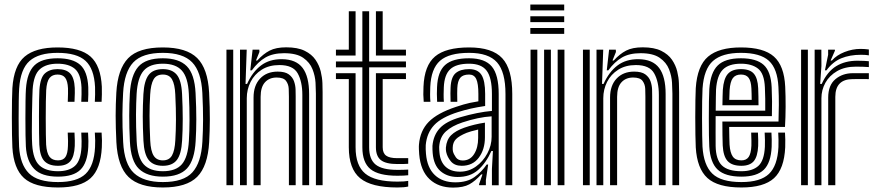

<svg xmlns="http://www.w3.org/2000/svg" viewBox="-20 -820 3886 850"><path d="M236.8 10Q132.2 10 86.2 -31.9Q40.2 -73.8 34.8 -167.5Q33.8 -187 33.1 -223.2Q32.5 -259.5 32.5 -300.6Q32.5 -341.8 33.1 -377Q33.8 -412.2 34.8 -429.8Q41.2 -528.8 89.2 -569.4Q137.2 -610 234.8 -610Q335.2 -610 380.8 -569.6Q426.2 -529.2 430.8 -436Q431.5 -420.5 431 -401.9Q430.5 -383.2 429.8 -369.2H399.8Q400.5 -384.2 401 -401.4Q401.5 -418.5 400.8 -434.8Q396.8 -515.8 358.4 -550.9Q320 -586 234.8 -586Q151.5 -586 111 -550.2Q70.5 -514.5 64.8 -428Q63.5 -409.2 63 -373Q62.5 -336.8 62.5 -295.6Q62.5 -254.5 63.1 -220.1Q63.8 -185.8 64.5 -170.8Q69 -92.2 107.8 -53.1Q146.5 -14 236.8 -14Q320.8 -14 358.8 -50.1Q396.8 -86.2 400.8 -169Q401.5 -184.5 401.4 -197.8Q401.2 -211 399.8 -233H429.8Q431.2 -212 431.4 -198.2Q431.5 -184.5 430.8 -168Q426.2 -72.5 381.1 -31.2Q336 10 236.8 10ZM236.8 -38Q164.5 -38 131.4 -72.2Q98.2 -106.5 94.5 -171.8Q93.5 -187.2 93 -221.2Q92.5 -255.2 92.5 -295.8Q92.5 -336.2 93 -372Q93.5 -407.8 94.8 -426.2Q99.8 -498.5 132 -530.2Q164.2 -562 234.8 -562Q302 -562 334.8 -533.1Q367.5 -504.2 370.8 -434Q371.5 -419.2 371 -402.4Q370.5 -385.5 369.8 -369.2H339.8Q340.5 -386.5 341 -402.6Q341.5 -418.8 340.8 -433.2Q338 -493 311.1 -515.5Q284.2 -538 234.8 -538Q184.2 -538 156.5 -513.6Q128.8 -489.2 124.5 -424Q124 -416.2 123.1 -386Q122.2 -355.8 121.6 -316Q121 -276.2 121 -238.8Q121 -201.2 122.5 -179Q126.8 -113.5 154.6 -87.8Q182.5 -62 236.8 -62Q285.5 -62 311.6 -85.4Q337.8 -108.8 340.8 -170.5Q341.2 -183.2 341.2 -195.6Q341.2 -208 339.8 -233H369.8Q371.5 -207 371.4 -195.2Q371.2 -183.5 370.8 -169.8Q367.5 -99.5 336.2 -68.8Q305 -38 236.8 -38ZM236.8 -86Q196 -86 176.2 -107.2Q156.5 -128.5 154 -179.8Q153.2 -197 152.9 -230.9Q152.5 -264.8 152.5 -303.4Q152.5 -342 153 -374.6Q153.5 -407.2 154.5 -422.2Q158 -476.5 179 -495.2Q200 -514 234.8 -514Q272.8 -514 290.9 -494.6Q309 -475.2 311 -430.2Q311.5 -423.2 311.2 -408.1Q311 -393 309.8 -369.2H280Q280.8 -389.2 281.1 -404.9Q281.5 -420.5 281 -429Q279.5 -461 268.8 -475.5Q258 -490 234.8 -490Q211.5 -490 199.2 -474.6Q187 -459.2 184.5 -420.5Q183.5 -403.8 183 -369.6Q182.5 -335.5 182.5 -296.6Q182.5 -257.8 183 -225.5Q183.5 -193.2 184.2 -180Q186.8 -142.5 199.1 -126.2Q211.5 -110 236.8 -110Q259.8 -110 269.8 -125.1Q279.8 -140.2 280.8 -173.8Q281.2 -186 281.2 -195.5Q281.2 -205 279.8 -233H309.8Q311 -211.8 311.2 -197.1Q311.5 -182.5 311 -173.8Q308.8 -126.8 291.4 -106.4Q274 -86 236.8 -86Z M701 10Q597.2 10 549 -36.5Q500.8 -83 495.2 -190.8Q492 -257 492 -307.5Q492 -358 495 -410Q501 -514 547.1 -562Q593.2 -610 701 -610Q805.5 -610 852.9 -563.1Q900.2 -516.2 905.8 -410Q909.2 -342 909 -291.4Q908.8 -240.8 906 -191Q900 -84.5 853 -37.2Q806 10 701 10ZM701 -14Q792.8 -14 831.8 -57.1Q870.8 -100.2 876 -192.8Q878.8 -242 879 -290.4Q879.2 -338.8 875.8 -408.8Q871 -502.5 830.6 -544.2Q790.2 -586 701 -586Q610 -586 570.1 -543.8Q530.2 -501.5 525 -408.2Q522.5 -362.5 522 -312.9Q521.5 -263.2 525.2 -191.2Q530.2 -93.5 573 -53.8Q615.8 -14 701 -14ZM701 -38Q631 -38 595.1 -72.5Q559.2 -107 555 -194.2Q552 -254.2 552.1 -307.6Q552.2 -361 554.8 -405.2Q559.5 -487 592.2 -524.5Q625 -562 701 -562Q772.2 -562 806.9 -527Q841.5 -492 845.8 -408.2Q849.2 -341.2 849.1 -291.4Q849 -241.5 846.2 -195.8Q841.5 -111 808 -74.5Q774.5 -38 701 -38ZM701 -62Q758.8 -62 785.5 -93.2Q812.2 -124.5 816.2 -196.8Q818.8 -238 819 -289.4Q819.2 -340.8 816 -405Q812.5 -477.2 785.1 -507.6Q757.8 -538 701 -538Q642.8 -538 615.9 -507Q589 -476 584.8 -404.2Q582.5 -364.5 582.1 -312.9Q581.8 -261.2 585 -195.5Q588.8 -122.5 616.5 -92.2Q644.2 -62 701 -62ZM701 -86Q658.8 -86 638.4 -111.5Q618 -137 615 -197Q612 -256 612 -304.4Q612 -352.8 614.8 -403Q618.2 -462.5 638.1 -488.2Q658 -514 701 -514Q741.8 -514 762.4 -489.4Q783 -464.8 786 -404Q789 -343.8 789 -293.6Q789 -243.5 786.2 -198Q783 -138 763.1 -112Q743.2 -86 701 -86ZM701 -110Q729.2 -110 741.5 -131.9Q753.8 -153.8 756.2 -199.5Q758.8 -242 759 -289.8Q759.2 -337.5 756 -402.5Q754 -446.5 741.8 -468.2Q729.5 -490 701 -490Q672.2 -490 659.9 -468.5Q647.5 -447 644.8 -401.5Q642 -353.5 642 -307.5Q642 -261.5 645 -198Q647.2 -151.2 660.4 -130.6Q673.5 -110 701 -110Z M1378.5 0V-405.8Q1378.5 -424.2 1376.9 -453.9Q1375.2 -483.5 1363.5 -513.5Q1351.8 -543.5 1322.4 -564Q1293 -584.5 1237.5 -584.5Q1188 -584.5 1155.1 -565.4Q1122.2 -546.2 1094.8 -508.5H1088L1098.2 -600H1128L1128.5 -590L1113.2 -552H1118.8Q1145.5 -581.5 1173.8 -596Q1202 -610.5 1247.2 -610.5Q1297.8 -610.5 1328.9 -595.1Q1360 -579.8 1376.6 -555.5Q1393.2 -531.2 1399.9 -503.9Q1406.5 -476.5 1407.4 -451.9Q1408.2 -427.2 1408.2 -411.8V0ZM982.5 0V-600H1012.5V0ZM1042.5 0V-600H1072.2L1067 -448.5H1073.8Q1098.2 -502.2 1135.8 -530.4Q1173.2 -558.5 1228.2 -558Q1291 -557.5 1319.8 -519.2Q1348.5 -481 1348.5 -403.8V0H1318.5V-399.8Q1318.5 -458.2 1298 -495.1Q1277.5 -532 1217 -532Q1171 -532 1138.6 -511.4Q1106.2 -490.8 1089.4 -457.4Q1072.5 -424 1072.5 -385.2V0ZM1102.5 0V-388Q1102.5 -441.5 1131.5 -472.2Q1160.5 -503 1209.2 -503Q1241.8 -503 1258.5 -490.8Q1275.2 -478.5 1281.6 -460.4Q1288 -442.2 1288.5 -424Q1289 -405.8 1289 -393.8V0H1259V-392Q1259 -406.5 1258.2 -426.5Q1257.5 -446.5 1246.5 -461.6Q1235.5 -476.8 1204.8 -476.8Q1172.2 -476.8 1153 -455.6Q1133.8 -434.5 1133.8 -391.2V0Z M1739.2 -42Q1656.2 -42 1620.2 -71.2Q1584.2 -100.5 1584.2 -168V-522H1467.2V-548H1584.2V-770H1614.2V-548H1777.2V-522H1614.2V-168Q1614.2 -114.5 1643.2 -91.2Q1672.2 -68 1739.2 -68Q1751.2 -68 1762.8 -68.2Q1774.2 -68.5 1787.2 -69.2V-44.2Q1770.2 -42 1739.2 -42ZM1467.2 -574V-600H1524.2V-770H1554.2V-574ZM1644.2 -574V-770H1674.2V-600H1777.2V-574ZM1739.2 10Q1624.2 10 1574.2 -31.2Q1524.2 -72.5 1524.2 -168V-470H1467.2V-496H1554.2V-168Q1554.2 -86.8 1597.1 -51.4Q1640 -16 1739.2 -16Q1771.8 -16 1787.2 -19.2V5.8Q1769.5 10 1739.2 10ZM1739.2 -93.8Q1688.5 -93.8 1666.4 -111Q1644.2 -128.2 1644.2 -168V-496H1777.2V-470H1674.2V-168Q1674.2 -142.2 1689.4 -131Q1704.5 -119.8 1739.2 -119.8Q1784.2 -119.8 1787.2 -120V-95Q1780.2 -94.5 1769.4 -94.1Q1758.5 -93.8 1739.2 -93.8Z M2217.8 0V-404Q2217.8 -501.5 2180.5 -543.8Q2143.2 -586 2056.8 -586Q1967.8 -586 1928 -550.9Q1888.2 -515.8 1884.8 -434.8Q1884.2 -419.5 1884.1 -402.8Q1884 -386 1885.5 -369.2H1855.8Q1854.2 -387 1854.1 -401.4Q1854 -415.8 1854.8 -436Q1858.5 -530 1906 -570Q1953.5 -610 2056.8 -610Q2159.2 -610 2203.5 -562.2Q2247.8 -514.5 2247.8 -404V0ZM2157.8 0.2V-72L2162.2 -151.5H2155.5Q2131.5 -98.2 2096.2 -67.2Q2061 -36.2 2005 -36.5Q1959.2 -36.8 1929.6 -62.8Q1900 -88.8 1895.5 -142.2Q1895.2 -147.2 1894.6 -157.6Q1894 -168 1894.5 -174.5Q1898.8 -221.8 1926.9 -252.2Q1955 -282.8 2017.8 -301Q2095 -323.5 2157.8 -329V-404Q2157.8 -475.8 2134.5 -506.9Q2111.2 -538 2056.8 -538Q1999.5 -538 1973.2 -513.6Q1947 -489.2 1944.8 -433.5Q1944.2 -419 1944 -403Q1943.8 -387 1945 -369.2H1915.2Q1914 -388.5 1914.1 -404.4Q1914.2 -420.2 1914.8 -434Q1917.5 -502.5 1950.5 -532.2Q1983.5 -562 2056.8 -562Q2127 -562 2157.4 -525.4Q2187.8 -488.8 2187.8 -404V0.2ZM1986 10.5Q1921.2 10.5 1881.6 -26.8Q1842 -64 1835.8 -137Q1835 -146.2 1834.5 -159.4Q1834 -172.5 1834.8 -180.2Q1840 -241.8 1878.1 -280.6Q1916.2 -319.5 1998.5 -346.8Q2017.8 -353.2 2031.4 -357.2Q2045 -361.2 2060 -364.5Q2075 -367.8 2097.8 -371.5V-404.2Q2097.8 -450.2 2088.4 -470.1Q2079 -490 2056.8 -490Q2029.5 -490 2017.6 -475.6Q2005.8 -461.2 2004.5 -429.5Q2004.2 -424.2 2004 -406Q2003.8 -387.8 2004.5 -369.2H1974.8Q1973.8 -391.5 1974.1 -406.9Q1974.5 -422.2 1974.8 -432.8Q1976.8 -479 1997.5 -496.5Q2018.2 -514 2056.8 -514Q2095.2 -514 2111.5 -488.5Q2127.8 -463 2127.8 -404.2V-350.8Q2090.8 -345.2 2064 -339.1Q2037.2 -333 2008.2 -324Q1934.5 -300.8 1902 -266Q1869.5 -231.2 1864.8 -177.8Q1864.2 -170.5 1864.6 -159.2Q1865 -148 1865.8 -139.5Q1871 -77.2 1905 -45Q1939 -12.8 1995.8 -12.8Q2048 -12.8 2080.2 -35.9Q2112.5 -59 2134.5 -91.5H2141.2L2131 -22.5V0H2101.2L2100.8 -4L2116 -48H2110.5Q2084 -18.5 2057.8 -4Q2031.5 10.5 1986 10.5ZM2016.2 -60Q2055 -60 2086.8 -82.6Q2118.5 -105.2 2137.5 -140.8Q2156.5 -176.2 2156.5 -214.8V-305Q2098 -301.5 2027.2 -278Q1980.5 -262.5 1953.8 -238Q1927 -213.5 1924.2 -169.5Q1924 -162.8 1924.6 -155.9Q1925.2 -149 1925.5 -144.8Q1929 -104 1952.5 -82Q1976 -60 2016.2 -60ZM2024 -86Q1993 -86 1976.6 -105.1Q1960.2 -124.2 1955.2 -147.5Q1953.5 -157.2 1954 -166.5Q1956.8 -201 1976.9 -221.1Q1997 -241.2 2036.2 -255Q2056 -262 2080 -267.9Q2104 -273.8 2126.8 -277V-212Q2126.8 -158.5 2099.8 -122.2Q2072.8 -86 2024 -86ZM2028.5 -109.5Q2061 -109.5 2078.9 -137.9Q2096.8 -166.2 2096.8 -209.2V-246.5Q2060 -237.8 2045.8 -232Q2012.5 -218.2 1998.6 -204Q1984.8 -189.8 1984.2 -166.8Q1984.2 -162 1984.2 -158.1Q1984.2 -154.2 1985.2 -150Q1988.2 -137.8 1998.1 -123.6Q2008 -109.5 2028.5 -109.5Z M2327.8 -774V-800H2477.8V-774ZM2327.8 -722V-748H2477.8V-722ZM2327.8 -670V-696H2477.8V-670ZM2448.8 0V-600H2478.8V0ZM2328.8 0V-600H2358.8V0ZM2388.8 0V-600H2418.8V0Z M2956.8 0V-405.8Q2956.8 -424.2 2955.1 -453.9Q2953.5 -483.5 2941.8 -513.5Q2930 -543.5 2900.6 -564Q2871.2 -584.5 2815.8 -584.5Q2766.2 -584.5 2733.4 -565.4Q2700.5 -546.2 2673 -508.5H2666.2L2676.5 -600H2706.2L2706.8 -590L2691.5 -552H2697Q2723.8 -581.5 2752 -596Q2780.2 -610.5 2825.5 -610.5Q2876 -610.5 2907.1 -595.1Q2938.2 -579.8 2954.9 -555.5Q2971.5 -531.2 2978.1 -503.9Q2984.8 -476.5 2985.6 -451.9Q2986.5 -427.2 2986.5 -411.8V0ZM2560.8 0V-600H2590.8V0ZM2620.8 0V-600H2650.5L2645.2 -448.5H2652Q2676.5 -502.2 2714 -530.4Q2751.5 -558.5 2806.5 -558Q2869.2 -557.5 2898 -519.2Q2926.8 -481 2926.8 -403.8V0H2896.8V-399.8Q2896.8 -458.2 2876.2 -495.1Q2855.8 -532 2795.2 -532Q2749.2 -532 2716.9 -511.4Q2684.5 -490.8 2667.6 -457.4Q2650.8 -424 2650.8 -385.2V0ZM2680.8 0V-388Q2680.8 -441.5 2709.8 -472.2Q2738.8 -503 2787.5 -503Q2820 -503 2836.8 -490.8Q2853.5 -478.5 2859.9 -460.4Q2866.2 -442.2 2866.8 -424Q2867.2 -405.8 2867.2 -393.8V0H2837.2V-392Q2837.2 -406.5 2836.5 -426.5Q2835.8 -446.5 2824.8 -461.6Q2813.8 -476.8 2783 -476.8Q2750.5 -476.8 2731.2 -455.6Q2712 -434.5 2712 -391.2V0Z M3262.2 10Q3157.8 10 3111.8 -31.9Q3065.8 -73.8 3060.2 -167.5Q3059.2 -187 3058.6 -223.2Q3058 -259.5 3058 -300.6Q3058 -341.8 3058.6 -377Q3059.2 -412.2 3060.2 -429.8Q3066.8 -528.8 3114.8 -569.4Q3162.8 -610 3260.2 -610Q3360.8 -610 3406.2 -569.6Q3451.8 -529.2 3456.2 -436Q3458.2 -394.5 3458 -347.5Q3457.8 -300.5 3455.2 -258H3208Q3208.2 -235.2 3208.8 -211.1Q3209.2 -187 3209.8 -179.8Q3212.2 -143.8 3224.1 -126.9Q3236 -110 3262.2 -110Q3284 -110 3294.4 -125.1Q3304.8 -140.2 3306.5 -175Q3307.2 -191.5 3305.5 -233H3335.5Q3337.5 -192.8 3336.5 -173.8Q3334.2 -126.8 3316.9 -106.4Q3299.5 -86 3262.2 -86Q3220.5 -86 3201.2 -107Q3182 -128 3179.5 -176.2Q3178.8 -193 3178.4 -221.4Q3178 -249.8 3178 -282H3426.5Q3427.8 -315.2 3428 -356Q3428.2 -396.8 3426.2 -434.5Q3422.2 -515.8 3383.9 -550.9Q3345.5 -586 3260.2 -586Q3177 -586 3136.5 -550.2Q3096 -514.5 3090.2 -428Q3089 -409.2 3088.5 -373Q3088 -336.8 3088 -295.8Q3088 -254.8 3088.6 -220.4Q3089.2 -186 3090 -170.8Q3095 -88.8 3133.5 -51.4Q3172 -14 3262.2 -14Q3346.2 -14 3384.2 -50.1Q3422.2 -86.2 3426.2 -169Q3427 -185.2 3426.5 -202.1Q3426 -219 3425.2 -233H3455.2Q3456 -219.8 3456.5 -202Q3457 -184.2 3456.2 -168Q3451.8 -72.5 3406.6 -31.2Q3361.5 10 3262.2 10ZM3262.2 -38Q3190.8 -38 3157.5 -68.8Q3124.2 -99.5 3120 -171.8Q3119 -187.2 3118.5 -221.2Q3118 -255.2 3118 -295.6Q3118 -336 3118.5 -371.8Q3119 -407.5 3120.2 -426.2Q3125.2 -498.5 3157.5 -530.2Q3189.8 -562 3260.2 -562Q3328.5 -562 3360.8 -532.8Q3393 -503.5 3396.2 -433.8Q3397.5 -404.2 3397.9 -371.4Q3398.2 -338.5 3397.2 -306H3148.2Q3148 -264.5 3148 -233.4Q3148 -202.2 3148.2 -174Q3149.2 -114 3175.6 -88Q3202 -62 3262.2 -62Q3310.8 -62 3337 -85.2Q3363.2 -108.5 3366.2 -170.5Q3366.8 -184.5 3366.5 -200Q3366.2 -215.5 3365.2 -233H3395.2Q3396 -217.8 3396.5 -202Q3397 -186.2 3396.2 -169.8Q3393 -99.5 3361.8 -68.8Q3330.5 -38 3262.2 -38ZM3148.5 -330H3367.8Q3368.5 -384.5 3366.2 -433.2Q3363.5 -494.5 3335.9 -516.2Q3308.2 -538 3260.2 -538Q3206 -538 3180.1 -511.8Q3154.2 -485.5 3150 -424Q3149.8 -417.8 3149.2 -391.2Q3148.8 -364.8 3148.5 -330ZM3178.2 -354Q3178.5 -374 3179 -393.9Q3179.5 -413.8 3180 -422.2Q3183.5 -471.5 3202.2 -492.8Q3221 -514 3260.2 -514Q3299.8 -514 3317.1 -494Q3334.5 -474 3336.5 -430Q3337.2 -415 3337.6 -393.5Q3338 -372 3338 -354ZM3208.5 -378H3307.8Q3307.8 -390.2 3307.4 -404.8Q3307 -419.2 3306.5 -429Q3305 -461 3294.2 -475.5Q3283.5 -490 3260.2 -490Q3236 -490 3224.2 -474Q3212.5 -458 3210 -420.8Q3209.2 -407 3208.5 -378Z M3632 -508.5 3646.2 -577.5V-600H3676L3676.5 -596L3657.2 -552H3662.8Q3683.5 -575.8 3718.6 -589.6Q3753.8 -603.5 3789.8 -603.5Q3807.2 -603.5 3826.5 -601V-575Q3813 -577.5 3792 -577.5Q3742 -577.5 3704.2 -561.9Q3666.5 -546.2 3638.8 -508.5ZM3586.5 0V-600H3616.2L3616.5 -528L3611 -448.5H3617.8Q3642.5 -503 3681.9 -527.1Q3721.2 -551.2 3775.5 -551.2Q3790 -551.2 3805.2 -550.5Q3820.5 -549.8 3826.5 -549V-523Q3819 -523.8 3802.1 -524.4Q3785.2 -525 3769.8 -525Q3720 -525 3685.8 -505.1Q3651.5 -485.2 3634 -453.4Q3616.5 -421.5 3616.5 -385.2V0ZM3526.5 0V-600H3556.5V0ZM3646.5 0V-388Q3646.5 -442.5 3678.1 -469.2Q3709.8 -496 3755.8 -496H3826.5V-469.8Q3810.5 -470 3791.2 -469.9Q3772 -469.8 3755.8 -469.8Q3678 -469.8 3678 -391.2V0Z"/></svg>

Font: Big Shoulders Inline Display Black
Style: Regular
Weight: 900
Designer: Patric King
Foundry: XO Type Co
Version: Version 1.000